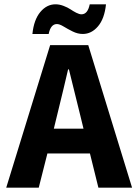

<svg xmlns="http://www.w3.org/2000/svg" viewBox="-20 -868 640 888"><path d="M129.9 -710.9Q136.7 -776.9 166.5 -812.5Q196.3 -848.1 236.8 -848.1Q254.9 -848.1 273.9 -840.8Q293 -833.5 305.7 -825Q318.4 -816.4 332.5 -809.1Q346.7 -801.8 356.9 -801.8Q385.7 -801.8 395 -848.1H470.2Q463.4 -781.7 433.3 -746.3Q403.3 -710.9 362.8 -710.9Q339.4 -710.9 316.2 -722.4Q293 -733.9 274.2 -745.4Q255.4 -756.8 243.2 -756.8Q214.4 -756.8 205.1 -710.9ZM8.8 0 211.9 -659.2H388.2L590.8 0H435.1L396 -158.2H199.2L159.2 0ZM229 -272.9H366.2L351.1 -335L298.8 -546.9H294.9Q277.8 -472.2 244.1 -335Z"/></svg>

Font: Office Code Pro Bold
Style: Regular
Weight: 700
Designer: Nathan Rutzky & Paul D. Hunt
Foundry: Adobe Systems Incorporated
Version: Version 1.004;PS 001.004;hotconv 1.0.70;makeotf.lib2.5.58329